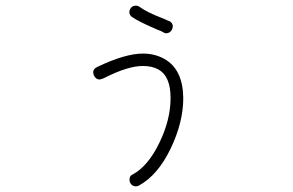

<svg xmlns="http://www.w3.org/2000/svg" viewBox="-20 -660 1040 681"><path d="M569 -542Q564 -542 560 -545Q552 -550 540 -554Q470 -584 448 -600Q440 -606 439 -614.5Q438 -623 444 -631.5Q450 -640 462 -640Q469 -640 476 -635Q500 -617 557 -595Q563 -593 573 -588Q577 -586 579 -586Q599 -576 590 -555Q583 -542 569 -542ZM462 1Q449 1 442 -11Q438 -18 440 -29Q442 -38 452 -42Q505 -71 545 -153Q585 -235 585 -312Q585 -389 543 -413Q520 -426 487 -426Q433 -426 349 -383L344 -381Q339 -379 334 -378Q320 -378 314 -391Q304 -412 324 -422L328 -424Q425 -470 487 -470Q529 -470 563 -451Q629 -414 630 -312Q630 -226 585 -132.5Q540 -39 473 -2Q468 1 462 1Z"/></svg>

Font: Shin Retro Maru Gothic Regular
Style: Regular
Weight: 400
Designer: Iose
Foundry: Typographish
Version: Version 1.002